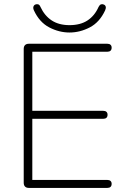

<svg xmlns="http://www.w3.org/2000/svg" viewBox="-20 -919 610 939"><path d="M121 0Q109 0 102.5 -6.5Q96 -13 96 -25V-680Q96 -692 102.5 -698.5Q109 -705 121 -705H505Q515 -705 520.5 -700Q526 -695 526 -686Q526 -676 520.5 -671Q515 -666 505 -666H138V-377H485Q495 -377 500.5 -372Q506 -367 506 -358Q506 -348 500.5 -343Q495 -338 485 -338H138V-39H505Q515 -39 520.5 -34Q526 -29 526 -20Q526 -10 520.5 -5Q515 0 505 0ZM320 -760Q269 -760 221 -785Q173 -810 146 -868Q141 -879 143.5 -886.5Q146 -894 153 -897Q161 -900 167.5 -897.5Q174 -895 178 -885Q198 -842 233 -819Q268 -796 320 -796Q373 -796 408 -819Q443 -842 462 -885Q467 -895 473.5 -897.5Q480 -900 487 -897Q495 -894 497 -886.5Q499 -879 494 -868Q467 -810 419 -785Q371 -760 320 -760Z"/></svg>

Font: Nunito ExtraLight
Style: Regular
Weight: 200
Designer: Vernon Adams
Foundry: Vernon Adams
Version: Version 3.602